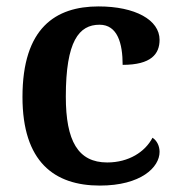

<svg xmlns="http://www.w3.org/2000/svg" viewBox="-20 -568 555 598"><path d="M291 10C419 10 477 -47 477 -95C477 -113 469 -130 455 -139C432 -95 381 -62 314 -62C223 -62 185 -129 185 -267C185 -440 226 -491 290 -491C346 -491 362 -433 362 -366C451 -366 477 -400 477 -444C477 -506 401 -548 287 -548C153 -548 50 -481 50 -266C50 -64 149 10 291 10Z"/></svg>

Font: Noto Serif Oriya SemiBold
Style: Regular
Weight: 600
Designer: David Williams
Foundry: Google LLC, David Williams
Version: Version 1.051